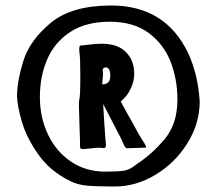

<svg xmlns="http://www.w3.org/2000/svg" viewBox="-20 -702 787 698"><path d="M42 -352Q42 -407 65 -481Q88 -555 164 -618.5Q240 -682 384 -682Q581 -682 664 -509Q700 -431 706 -333Q706 -254 662 -182.5Q618 -111 546.5 -67.5Q475 -24 398 -24Q333 -24 297.5 -27Q262 -30 235 -44Q163 -79 120 -139.5Q77 -200 60 -258Q43 -316 42 -352ZM125 -349Q125 -275 154.5 -213Q184 -151 238 -114.5Q292 -78 363 -78Q408 -78 430.5 -81.5Q453 -85 475 -104Q531 -140 578 -195.5Q625 -251 625 -340Q625 -414 600 -478Q575 -542 520 -582.5Q465 -623 379 -623Q292 -623 235 -585.5Q178 -548 151.5 -486Q125 -424 125 -349ZM511 -168Q511 -165 506.5 -165Q502 -165 501 -165L441 -163Q438 -163 434.5 -168Q431 -173 428 -181L419 -201Q409 -219 382 -272L355 -324L359 -257L362 -213Q364 -183 365 -179V-175Q365 -167 362 -165Q359 -163 350 -164Q348 -165 342 -165Q332 -165 322.5 -164Q313 -163 306 -162L282 -160Q273 -160 271.5 -165Q270 -170 271 -184Q271 -200 270 -215Q267 -299 267 -312Q267 -334 268 -339Q272 -352 272 -422Q272 -491 269 -510L268 -522Q268 -533 270.5 -535Q273 -537 280 -537Q284 -537 306 -540Q328 -543 350 -543Q408 -543 438 -512.5Q468 -482 468 -434Q468 -397 444 -360Q435 -347 419 -333L444 -287L456 -266Q489 -204 504 -183Q511 -172 511 -168ZM366 -398Q381 -404 381 -426Q381 -457 364 -457Q359 -457 354 -452Q353 -448 354 -440.5Q355 -433 354 -423Q352 -407 352 -404V-395Q360 -395 366 -398Z"/></svg>

Font: Barrio
Style: Regular
Weight: 400
Designer: Pablo Cosgaya & Sergio Jimenez
Foundry: Pablo Cosgaya & Sergio Jimenez
Version: Version 1.005